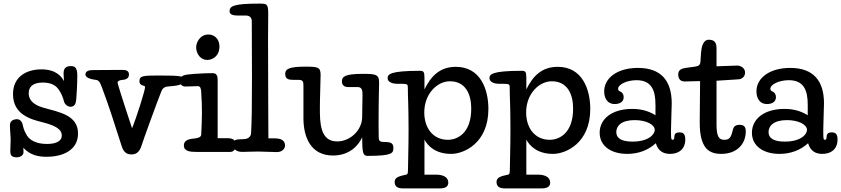

<svg xmlns="http://www.w3.org/2000/svg" viewBox="-20 -841 4657 1063"><path d="M109 -23C148 19 193 27 238 27C329 27 412 -10 412 -102C412 -204 307 -220 223 -244C188 -254 139 -273 139 -325C139 -358 159 -384 217 -384C272 -384 295 -361 307 -342C317 -327 329 -304 334 -280C337 -266 353 -250 370 -250C392 -250 400 -266 402 -289C404 -307 408 -378 408 -422C408 -469 393 -475 372 -475C354 -475 332 -470 332 -436C332 -432 333 -409 334 -392C319 -420 288 -457 209 -457C130 -457 52 -419 52 -320C52 -208 147 -181 216 -164C309 -141 322 -114 322 -91C322 -56 284 -44 240 -44C182 -44 146 -64 129 -91C110 -122 108 -141 105 -154C102 -167 90 -181 75 -181C50 -181 35 -169 35 -148C35 -116 39 -91 39 -64C39 -46 37 -28 37 -4C37 14 41 30 72 30C96 30 110 16 110 3C110 -5 110 -13 109 -23Z M874 -337C883 -359 900 -362 919 -363C978 -367 999 -377 999 -397C999 -419 989 -423 861 -423C766 -423 752 -421 752 -389C752 -377 762 -369 773 -367C778 -366 783 -364 783 -358C784 -344 736 -190 711 -131C649 -318 631 -379 631 -383C631 -394 646 -398 660 -399C680 -400 694 -410 694 -428C694 -453 673 -454 652 -454C642 -454 508 -453 496 -453C478 -453 453 -450 453 -429C453 -407 494 -401 509 -399C526 -397 532 -390 544 -358C590 -233 598 -205 654 -31C664 0 680 14 708 14C735 14 753 0 764 -36C771 -60 851 -280 874 -337Z M1185 -401C1185 -422 1178 -436 1158 -436C1135 -436 1094 -435 1056 -432C996 -428 976 -422 976 -395C976 -376 985 -362 1007 -362C1016 -362 1066 -364 1075 -364C1090 -364 1093 -350 1094 -331C1097 -287 1098 -258 1098 -213C1098 -193 1096 -125 1094 -95C1093 -81 1075 -76 1054 -74C1019 -71 998 -61 998 -36C998 -2 1035 0 1067 0H1256C1273 0 1286 -16 1286 -37C1286 -68 1267 -76 1238 -76H1185ZM1066 -580C1066 -540 1093 -509 1127 -509C1155 -509 1195 -529 1195 -584C1195 -625 1167 -650 1134 -650C1086 -650 1066 -604 1066 -580Z M1465 -761C1465 -819 1460 -821 1415 -821C1276 -821 1251 -808 1251 -779C1251 -763 1264 -755 1298 -755H1341C1360 -755 1374 -746 1374 -723C1374 -649 1375 -577 1375 -413C1375 -256 1374 -173 1370 -103C1369 -84 1353 -72 1333 -71L1296 -69C1283 -68 1270 -60 1270 -39C1270 -18 1286 0 1322 0C1343 0 1373 -2 1409 -2C1430 -2 1494 1 1513 1C1546 1 1558 -22 1558 -34C1558 -55 1548 -75 1501 -75H1466C1466 -161 1464 -335 1464 -626C1464 -643 1465 -695 1465 -761Z M1985 -191C1984 -122 1921 -58 1846 -58C1751 -58 1751 -165 1751 -243C1751 -302 1755 -392 1755 -427C1755 -469 1740 -472 1670 -472C1584 -472 1559 -460 1559 -432C1559 -402 1579 -399 1604 -399H1628C1659 -399 1660 -391 1660 -361V-187C1660 -82 1700 20 1824 20C1917 20 1966 -38 1985 -81C1986 1 1988 22 2015 22C2152 22 2158 7 2158 -22C2158 -43 2148 -50 2135 -53C2130 -54 2114 -55 2105 -55C2082 -55 2077 -63 2077 -78C2077 -82 2076 -103 2076 -156C2076 -308 2079 -355 2079 -383C2079 -431 2059 -432 1985 -432C1888 -432 1873 -416 1873 -390C1873 -372 1884 -359 1907 -359H1960C1984 -359 1987 -340 1987 -318Z M2330 -413C2330 -444 2324 -449 2305 -449C2137 -449 2126 -429 2126 -408C2126 -383 2161 -377 2178 -377H2204C2236 -377 2238 -374 2238 -355C2238 -300 2242 -259 2242 -124C2242 -7 2239 33 2239 86C2239 122 2237 124 2228 126C2192 134 2165 140 2165 166C2165 193 2183 202 2210 202H2415C2441 202 2462 195 2462 170C2462 138 2430 126 2395 126H2330V-68C2348 -34 2390 11 2478 11C2547 11 2684 -47 2684 -238C2684 -348 2639 -471 2504 -471C2413 -471 2365 -417 2330 -346ZM2329 -219C2329 -320 2399 -391 2471 -391C2560 -391 2589 -316 2589 -240C2589 -99 2508 -67 2460 -67C2378 -67 2329 -131 2329 -219Z M2894 -413C2894 -444 2888 -449 2869 -449C2701 -449 2690 -429 2690 -408C2690 -383 2725 -377 2742 -377H2768C2800 -377 2802 -374 2802 -355C2802 -300 2806 -259 2806 -124C2806 -7 2803 33 2803 86C2803 122 2801 124 2792 126C2756 134 2729 140 2729 166C2729 193 2747 202 2774 202H2979C3005 202 3026 195 3026 170C3026 138 2994 126 2959 126H2894V-68C2912 -34 2954 11 3042 11C3111 11 3248 -47 3248 -238C3248 -348 3203 -471 3068 -471C2977 -471 2929 -417 2894 -346ZM2893 -219C2893 -320 2963 -391 3035 -391C3124 -391 3153 -316 3153 -240C3153 -99 3072 -67 3024 -67C2942 -67 2893 -131 2893 -219Z M3609 -203C3568 -228 3528 -238 3480 -238C3367 -238 3300 -182 3300 -106C3300 -35 3360 11 3453 11C3515 11 3569 -10 3611 -48C3624 -2 3656 11 3690 11C3738 11 3774 -15 3774 -69C3774 -100 3762 -108 3742 -108C3715 -108 3714 -94 3713 -79C3713 -73 3711 -67 3704 -67C3695 -67 3695 -75 3695 -124C3695 -163 3699 -236 3699 -269C3699 -394 3640 -465 3512 -465C3399 -465 3325 -410 3325 -335C3325 -304 3338 -265 3384 -265C3406 -265 3433 -274 3433 -303C3433 -317 3427 -329 3413 -335C3410 -336 3402 -339 3402 -349C3402 -374 3451 -397 3504 -397C3586 -397 3609 -343 3609 -261ZM3392 -110C3392 -143 3419 -176 3494 -176C3560 -176 3605 -150 3605 -122C3605 -98 3572 -57 3482 -57C3420 -57 3392 -76 3392 -110Z M3854 -165C3854 -128 3856 -70 3882 -30C3900 -3 3929 11 3972 11C4063 11 4109 -46 4109 -114C4109 -137 4100 -150 4076 -150C4054 -150 4042 -143 4037 -121C4027 -78 4018 -67 3989 -67C3960 -67 3947 -86 3947 -152V-394C3986 -396 4030 -399 4071 -402C4084 -403 4105 -414 4105 -439C4105 -467 4078 -478 4062 -478C4048 -478 3963 -474 3947 -474V-575C3947 -615 3925 -621 3904 -621C3889 -621 3877 -612 3869 -590C3861 -569 3860 -532 3858 -500C3857 -480 3847 -475 3827 -472L3776 -465C3756 -462 3735 -455 3735 -430C3735 -397 3754 -390 3771 -390C3795 -390 3831 -392 3856 -392Z M4452 -203C4411 -228 4371 -238 4323 -238C4210 -238 4143 -182 4143 -106C4143 -35 4203 11 4296 11C4358 11 4412 -10 4454 -48C4467 -2 4499 11 4533 11C4581 11 4617 -15 4617 -69C4617 -100 4605 -108 4585 -108C4558 -108 4557 -94 4556 -79C4556 -73 4554 -67 4547 -67C4538 -67 4538 -75 4538 -124C4538 -163 4542 -236 4542 -269C4542 -394 4483 -465 4355 -465C4242 -465 4168 -410 4168 -335C4168 -304 4181 -265 4227 -265C4249 -265 4276 -274 4276 -303C4276 -317 4270 -329 4256 -335C4253 -336 4245 -339 4245 -349C4245 -374 4294 -397 4347 -397C4429 -397 4452 -343 4452 -261ZM4235 -110C4235 -143 4262 -176 4337 -176C4403 -176 4448 -150 4448 -122C4448 -98 4415 -57 4325 -57C4263 -57 4235 -76 4235 -110Z"/></svg>

Font: Life Savers
Style: ExtraBold
Weight: 800
Designer: Pablo Impallari, Rodrigo Fuenzalida, Brenda Gallo
Foundry: Pablo Impallari, Rodrigo Fuenzalida, Brenda Gallo
Version: Version 3.000